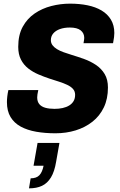

<svg xmlns="http://www.w3.org/2000/svg" viewBox="-20 -719 657 1053"><path d="M284 12Q227 12 178.5 3.5Q130 -5 94 -24.5Q58 -44 38 -77Q18 -110 18 -159Q18 -173 20 -190.5Q22 -208 26 -225H190Q187 -212 185.5 -202Q184 -192 184 -185Q184 -162 195.5 -148Q207 -134 228.5 -128Q250 -122 279 -122Q303 -122 323.5 -126.5Q344 -131 359.5 -140.5Q375 -150 383.5 -164.5Q392 -179 392 -199Q392 -218 380.5 -231Q369 -244 349 -253.5Q329 -263 304 -271Q279 -279 251 -288Q221 -298 190.5 -311Q160 -324 135 -343.5Q110 -363 95 -392Q80 -421 80 -462Q80 -527 104.5 -572Q129 -617 170 -645Q211 -673 261.5 -686Q312 -699 364 -699Q416 -699 460 -690Q504 -681 537 -661.5Q570 -642 588.5 -611Q607 -580 607 -538Q607 -528 605.5 -515.5Q604 -503 600 -482H438Q440 -494 441 -500.5Q442 -507 442 -511Q442 -537 422.5 -552.5Q403 -568 363 -568Q332 -568 308.5 -559.5Q285 -551 272 -535.5Q259 -520 259 -499Q259 -483 268 -471Q277 -459 292.5 -449.5Q308 -440 329 -432.5Q350 -425 373 -418Q406 -408 441 -395.5Q476 -383 506 -363Q536 -343 554 -313Q572 -283 572 -239Q572 -177 549.5 -130Q527 -83 487 -51.5Q447 -20 395 -4Q343 12 284 12ZM139 314 148 259Q180 259 196 242Q212 225 219 190H164L186 65H306L288 167Q279 222 259.5 254Q240 286 210.5 300Q181 314 139 314Z"/></svg>

Font: Archivo SemiCondensed ExtraBold
Style: Italic
Weight: 800
Width: 4
Italic angle: -10°
Designer: Hector Gatti
Foundry: Omnibus-Type
Version: Version 2.001